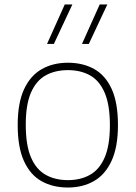

<svg xmlns="http://www.w3.org/2000/svg" viewBox="-20 -828 606 857"><path d="M283 9Q216 9 165.5 -19.2Q115 -47.5 87 -109Q59 -170.5 59 -270Q59 -368 87.2 -429.2Q115.5 -490.5 166 -519.2Q216.5 -548 283 -548Q350 -548 400.2 -520Q450.5 -492 478.5 -430.8Q506.5 -369.5 506.5 -270Q506.5 -172 478.2 -110.5Q450 -49 399.8 -20Q349.5 9 283 9ZM283 -24Q340 -24 382 -47.8Q424 -71.5 447.2 -125.2Q470.5 -179 470.5 -269Q470.5 -360 447.2 -414Q424 -468 382 -491.5Q340 -515 283 -515Q226 -515 183.8 -491.5Q141.5 -468 118.2 -414.5Q95 -361 95 -271.5Q95 -180 118.2 -125.8Q141.5 -71.5 183.8 -47.8Q226 -24 283 -24ZM346 -632 425 -808H459L376.5 -632ZM190 -632 269 -808H303L220.5 -632Z"/></svg>

Font: Encode Sans SmExp Th
Style: Regular
Weight: 100
Width: 6
Designer: Multiple Designers
Foundry: Impallari Type
Version: Version 3.002; ttfautohint (v1.8.3) -l 8 -r 50 -G 200 -x 14 